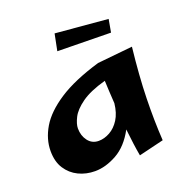

<svg xmlns="http://www.w3.org/2000/svg" viewBox="-119 -743 838 868"><g transform="rotate(-20 300.5 -309.0)"><path d="M195 14Q152 14 116 -3.5Q80 -21 58 -55Q36 -89 36 -140Q36 -197 68.5 -252Q101 -307 175 -355.5Q249 -404 374 -441L543 -458Q528 -323 525.5 -216Q523 -109 529 -13L409 16Q404 -11 399.5 -44.5Q395 -78 391 -115Q354 -46 300 -16Q246 14 195 14ZM187 -194Q187 -159 206 -134Q225 -109 257 -109Q284 -109 311 -124Q338 -139 357 -169Q376 -199 381 -245Q379 -275 377.5 -303Q376 -331 375 -355Q299 -334 258 -304.5Q217 -275 202 -245Q187 -215 187 -194ZM476 -550 219 -554 235 -634 487 -612Z"/></g></svg>

Font: Marhey SemiBold
Style: Regular
Weight: 600
Designer: Nur Syamsi & Bustanul Arifin
Foundry: Namelatype
Version: Version 1.000; ttfautohint (v1.8.4.7-5d5b)